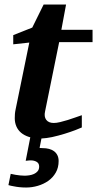

<svg xmlns="http://www.w3.org/2000/svg" viewBox="-20 -606 433 857"><path d="M241.7 112.8Q241.7 142.1 229 164.3Q216.3 186.5 195.6 201.2Q174.8 215.8 148.9 223.4Q123 231 96.7 231Q81.1 231 66.9 229.5Q52.7 228 41.5 225.6Q28.8 223.6 17.6 220.2L27.8 169.9Q38.6 172.4 49.3 174.3Q58.6 175.8 69.3 177Q80.1 178.2 89.8 178.2Q99.6 178.2 110.8 176.5Q122.1 174.8 131.8 170.4Q141.6 166 148.2 158Q154.8 149.9 154.8 137.2Q154.8 123 143.8 116.5Q132.8 109.9 117.7 109.9Q115.2 109.9 111.3 110.1Q107.4 110.4 103.5 110.8L94.7 111.8L115.2 6.8Q112.3 6.3 109.9 5.4Q88.4 -1.5 74.2 -13.4Q60.1 -25.4 53 -42Q45.9 -58.6 45.9 -78.1Q45.9 -87.9 46.6 -97.7Q47.4 -107.4 49.8 -118.2L110.8 -416L39.1 -408.2V-449.2L124 -482.9L174.8 -585.9H274.9L253.9 -473.1H393.1V-418H244.1L181.2 -108.9Q175.8 -85.4 186.3 -71.3Q196.8 -57.1 220.2 -57.1Q231.9 -57.1 248.3 -61Q264.6 -64.9 282.2 -70.3Q299.8 -75.7 316.4 -81.8Q333 -87.9 345.2 -91.8V-37.1Q336.9 -33.2 315.9 -25.1Q294.9 -17.1 268.1 -8.8Q241.2 -0.5 212.4 5.9Q186.5 11.2 165 12.2L156.7 54.2Q158.2 54.7 160.2 54.7Q162.6 55.2 170.9 55.2Q186 55.2 199 58.6Q211.9 62 221.4 69.1Q231 76.2 236.3 87.2Q241.7 98.1 241.7 112.8Z"/></svg>

Font: Charis SIL APac
Style: Bold Italic
Weight: 700
Italic angle: -11°
Foundry: SIL International
Version: Version 5.000